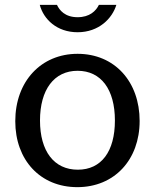

<svg xmlns="http://www.w3.org/2000/svg" viewBox="-20 -762 639 792"><path d="M299 10C452 10 556 -103 556 -263C556 -425 453 -540 300 -540C150 -540 43 -427 43 -262C43 -102 146 10 299 10ZM301 -62C203 -62 145 -138 145 -265C145 -392 203 -470 300 -470C397 -470 454 -393 454 -265C454 -137 398 -62 301 -62ZM460 -742H388C376 -717 350 -691 300 -691C248 -691 225 -720 215 -742H144C160 -682 215 -629 300 -629C388 -629 443 -686 460 -742Z"/></svg>

Font: Bisquit Text
Style: Regular
Weight: 400
Version: Version 1.004;Glyphs 3.2.3 (3260)